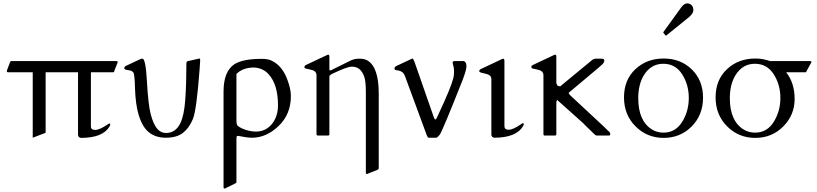

<svg xmlns="http://www.w3.org/2000/svg" viewBox="-20 -799 4816 1132"><path d="M614 -65Q623 -71 626.5 -71Q630 -71 630 -65Q630 -61 626 -54Q587 14 457 14Q452 14 446 9.5Q440 5 440 -6V-373H249V-16L173 13V-373H27Q20 -373 20 -381L39 -432Q41 -439 47 -439H666Q674 -439 674 -432L654 -381Q654 -373 646 -373H516V-53Q516 -33 541.5 -33Q567 -33 614 -65Z M852 -24Q782 -89 776 -277Q774 -363 766 -372Q758 -381 749.5 -383Q741 -385 727 -387Q713 -389 713 -397Q713 -405 721 -410L813 -453Q814 -453 816 -453Q818 -453 820 -453Q839 -453 846.5 -316.5Q854 -180 869 -124Q884 -68 905.5 -41.5Q927 -15 959 -15Q1015 -15 1043 -72Q1066 -119 1072.5 -214.5Q1079 -310 1079 -426Q1079 -437 1089 -439Q1135 -449 1145 -451.5Q1155 -454 1158 -454Q1161 -454 1160 -438.5Q1159 -423 1157 -393Q1139 -149 1117 -96.5Q1095 -44 1058.5 -15.5Q1022 13 957.5 13Q893 13 852 -24Z M1695 -233Q1695 -125 1622.5 -56Q1550 13 1466 13Q1436 13 1384 2Q1376 2 1375 7.5Q1374 13 1374 20V275Q1374 279 1366 283L1305 313Q1298 313 1298 305V-259Q1298 -379 1363 -421Q1413 -452 1522 -452Q1561 -452 1582 -441Q1645 -411 1675 -327Q1695 -274 1695 -233ZM1478 -401Q1412 -401 1374 -363V-89Q1374 -64 1382 -57Q1403 -39 1448 -28Q1536 -8 1585 -70Q1619 -115 1619 -178Q1619 -300 1564 -361Q1531 -398 1478 -401Z M1907 -474Q1913 -477 1914 -477Q1922 -477 1922 -465V-389Q1924 -384 1926 -384Q1929 -384 1930 -384.5Q1931 -385 1934 -386L2041 -439Q2066 -453 2098 -453Q2130 -453 2147 -442Q2213 -403 2213 -247V194Q2213 198 2206 202L2144 227Q2137 227 2137 219V-257Q2137 -322 2126.5 -349.5Q2116 -377 2099 -391.5Q2082 -406 2054 -406Q2026 -406 1935 -362Q1923 -355 1922 -349V-8Q1922 0 1915 0H1854Q1846 0 1846 -8V-356Q1846 -377 1824 -385Q1814 -388 1802.5 -390.5Q1791 -393 1784.5 -394.5Q1778 -396 1776.5 -398Q1775 -400 1775 -405.5Q1775 -411 1782 -415Z M2660 -439H2714Q2718 -439 2724 -432Q2730 -425 2730 -406Q2730 -387 2707 -326Q2586 -20 2572 -4Q2566 2 2561 7.5Q2556 13 2552 13H2507Q2502 13 2496 -2L2367 -352Q2357 -378 2330 -383Q2320 -385 2313 -386Q2306 -387 2306 -395.5Q2306 -404 2317 -410L2411 -454Q2417 -454 2426 -428L2538 -107Q2547 -82 2557 -108Q2558 -111 2569.5 -135Q2581 -159 2597 -195Q2613 -231 2624 -257.5Q2635 -284 2641.5 -302.5Q2648 -321 2652.5 -337.5Q2657 -354 2657 -376.5Q2657 -399 2653 -410.5Q2649 -422 2649 -430.5Q2649 -439 2660 -439Z M3051 -66Q3060 -73 3064 -73Q3068 -73 3068 -66Q3068 -62 3064 -56Q3024 13 2894 13Q2890 13 2883.5 8.5Q2877 4 2877 -7V-333Q2877 -353 2855 -361Q2845 -364 2834 -366.5Q2823 -369 2816 -371Q2809 -373 2807.5 -374.5Q2806 -376 2806 -381.5Q2806 -387 2813 -391L2938 -450Q2944 -453 2945 -453Q2954 -453 2954 -441V-55Q2954 -34 2979 -34Q3004 -34 3051 -66Z M3266 -209Q3260 -209 3260 -186V-8Q3260 -1 3254 0H3189Q3184 -1 3184 -9V-356Q3184 -377 3162 -385Q3152 -388 3140.5 -390.5Q3129 -393 3122.5 -394.5Q3116 -396 3114.5 -398Q3113 -400 3113 -405.5Q3113 -411 3120 -415L3245 -474Q3251 -477 3252 -477Q3260 -477 3260 -465V-309Q3264 -295 3270.5 -292.5Q3277 -290 3283 -290L3466 -441Q3480 -453 3490 -453H3526Q3543 -453 3543 -442Q3543 -431 3531.5 -420Q3520 -409 3508 -399L3333 -252Q3333 -246 3342 -237L3543 -50Q3554 -38 3561 -32Q3568 -26 3573 -21Q3578 -16 3578 -8Q3578 0 3570 0H3498Q3491 0 3481.5 -10.5Q3472 -21 3456 -35.5Q3440 -50 3418 -73L3267 -208Q3267 -209 3267 -209Z M3893 14Q3795 14 3727 -54Q3659 -122 3659 -225Q3659 -328 3726 -391Q3793 -454 3893 -454Q3993 -454 4059 -389.5Q4125 -325 4125 -223Q4125 -121 4058 -53.5Q3991 14 3893 14ZM3777 -357Q3743 -302 3743 -220Q3743 -85 3825 -35Q3854 -17 3892 -17Q3962 -17 4001.5 -80Q4041 -143 4041 -221.5Q4041 -300 4001.5 -361.5Q3962 -423 3890.5 -423Q3819 -423 3777 -357ZM3892 -605Q3890 -607 3890 -608Q3890 -609 3892 -611L3996 -755Q4014 -779 4031 -779Q4048 -779 4058 -768Q4068 -757 4068 -738.5Q4068 -720 4041 -697L3910 -591Q3907 -589 3905.5 -589Q3904 -589 3903 -591Z M4615 -373Q4665 -310 4665 -215.5Q4665 -121 4598 -53.5Q4531 14 4433 14Q4335 14 4267 -54Q4199 -122 4199 -225Q4199 -328 4266 -391Q4333 -454 4434 -454Q4477 -454 4520 -439H4756Q4761 -439 4762.5 -437.5Q4764 -436 4764 -432L4736 -381Q4734 -377 4733.5 -375Q4733 -373 4728 -373ZM4317 -357Q4283 -302 4283 -220Q4283 -85 4365 -35Q4394 -17 4432 -17Q4502 -17 4541.5 -80Q4581 -143 4581 -221.5Q4581 -300 4541.5 -361.5Q4502 -423 4430.5 -423Q4359 -423 4317 -357Z"/></svg>

Font: Cardo
Style: Regular
Weight: 400
Designer: David J. Perry
Foundry: David J. Perry
Version: Version 1.0451